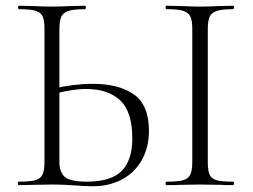

<svg xmlns="http://www.w3.org/2000/svg" viewBox="-20 -645 882 669"><path d="M241 1Q226 0 205.5 -1Q185 -2 160 -2L94 -1Q76 0 44 0Q42 0 42 -6Q42 -12 44 -12Q84 -12 102.5 -17Q121 -22 128 -36.5Q135 -51 135 -81V-544Q135 -574 128.5 -588Q122 -602 103.5 -607.5Q85 -613 46 -613Q43 -613 43 -619Q43 -625 46 -625L93 -624Q135 -622 159 -622Q188 -622 230 -624L276 -625Q279 -625 279 -619Q279 -613 276 -613Q237 -613 218.5 -607Q200 -601 193.5 -586.5Q187 -572 187 -542V-81Q187 -45 206 -28.5Q225 -12 283 -12Q366 -12 403.5 -49Q441 -86 441 -163Q441 -256 398.5 -295.5Q356 -335 280 -335Q232 -335 165 -317L164 -336Q239 -353 302 -353Q394 -353 446.5 -316Q499 -279 499 -189Q499 -132 474.5 -88Q450 -44 405.5 -20Q361 4 303 4Q277 4 241 1ZM793 -12Q795 -12 795 -6Q795 0 793 0Q763 0 746 -1L676 -2L609 -1Q591 0 560 0Q557 0 557 -6Q557 -12 560 -12Q599 -12 617.5 -17Q636 -22 643 -36.5Q650 -51 650 -81V-544Q650 -574 643 -588Q636 -602 617.5 -607.5Q599 -613 560 -613Q557 -613 557 -619Q557 -625 560 -625L609 -624Q651 -622 676 -622Q704 -622 746 -624L793 -625Q795 -625 795 -619Q795 -613 793 -613Q754 -613 735.5 -607Q717 -601 710.5 -586.5Q704 -572 704 -542V-81Q704 -50 710.5 -36Q717 -22 735 -17Q753 -12 793 -12Z"/></svg>

Font: Cormorant SC Light
Style: Regular
Weight: 300
Designer: Christian Thalmann (Catharsis Fonts)
Foundry: Catharsis Fonts
Version: Version 4.000